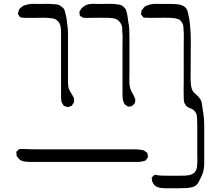

<svg xmlns="http://www.w3.org/2000/svg" viewBox="-20 -795 1107 1022"><path d="M424 -759Q428 -761 432 -764.5Q436 -768 440 -769Q457 -775 476 -774.5Q495 -774 512 -774Q532 -774 553 -774.5Q574 -775 595 -773Q603 -772 613.5 -770.5Q624 -769 631 -764Q633 -763 635 -761Q637 -759 639 -757Q641 -755 643.5 -753Q646 -751 647 -749Q649 -747 650 -743Q651 -739 652 -737Q657 -723 659 -707.5Q661 -692 663 -677Q667 -662 668 -639.5Q669 -617 669 -594Q669 -571 669 -556V-410Q669 -388 668.5 -365Q668 -342 674 -322Q678 -310 685 -299Q692 -288 696 -276Q700 -268 700 -263Q701 -260 699.5 -256Q698 -252 698 -249Q697 -248 697 -246.5Q697 -245 696 -243Q695 -241 692.5 -239.5Q690 -238 688 -236Q687 -235 685 -233Q683 -231 681 -230Q680 -229 677.5 -229Q675 -229 673 -229Q671 -229 667 -228Q663 -227 660 -228Q659 -229 658 -230Q657 -231 655 -232Q653 -234 649 -236Q645 -238 643 -240L640 -247Q639 -250 637.5 -253Q636 -256 635 -259Q634 -262 634 -265.5Q634 -269 633 -273Q632 -284 632 -296Q632 -308 632 -320V-552Q632 -571 632.5 -589.5Q633 -608 631 -626Q631 -635 630.5 -645.5Q630 -656 626 -664Q616 -687 594 -695Q586 -698 576.5 -698.5Q567 -699 559 -700Q537 -701 513 -700.5Q489 -700 466 -700H433Q431 -700 428 -700Q425 -700 423 -701Q419 -702 416 -704.5Q413 -707 410 -708Q406 -710 405 -711Q404 -713 404 -717Q404 -721 404 -722Q404 -724 403 -727.5Q402 -731 403 -733Q404 -735 405.5 -737.5Q407 -740 408 -741Q411 -746 414 -750.5Q417 -755 424 -759ZM1067 -81V47Q1067 62 1067 77.5Q1067 93 1064 108Q1062 121 1057 133Q1052 145 1046 157Q1042 164 1038 172.5Q1034 181 1028 187Q1017 198 1002.5 201.5Q988 205 973 206Q951 207 929 207Q907 207 885 207Q872 207 859 207Q846 207 834 205Q830 204 826 203Q822 202 818 201Q797 192 790 170Q789 167 789 162.5Q789 158 788 155Q788 153 787.5 151.5Q787 150 788 149Q788 148 789.5 147.5Q791 147 792 146Q794 144 797 140.5Q800 137 803 136Q806 135 811 136Q816 137 819 138Q828 139 837 139.5Q846 140 854 140Q877 140 909.5 140.5Q942 141 964 140Q975 139 985 137.5Q995 136 1004 131Q1006 129 1009 128Q1012 127 1014 126L1018 119Q1020 117 1022 114Q1024 111 1025 108Q1027 103 1028 97Q1029 91 1029 86Q1031 69 1030.5 52.5Q1030 36 1030 20V-103Q1030 -117 1030 -131Q1030 -145 1029 -159Q1029 -167 1028 -176Q1027 -185 1024 -192Q1018 -202 1011 -209Q1006 -213 999 -216Q992 -219 987 -221Q984 -223 980 -225Q976 -227 973 -229L969 -235Q968 -238 965.5 -241Q963 -244 961 -247Q960 -252 959.5 -258Q959 -264 958 -269Q957 -292 957.5 -318.5Q958 -345 958 -367V-553Q958 -574 958.5 -594.5Q959 -615 957 -636Q957 -645 956 -655Q955 -665 950 -673Q948 -677 945 -680Q943 -682 940.5 -685.5Q938 -689 936 -690Q935 -692 932.5 -692Q930 -692 928 -693Q921 -696 915.5 -697Q910 -698 902 -699Q880 -701 846.5 -700.5Q813 -700 790 -700Q782 -700 773 -700Q764 -700 756 -701Q754 -701 750.5 -700.5Q747 -700 745 -701L738 -709Q737 -711 734.5 -713.5Q732 -716 731 -717Q730 -719 731 -722.5Q732 -726 732 -728Q733 -730 732.5 -733.5Q732 -737 733 -739L740 -747Q742 -749 743.5 -751.5Q745 -754 746 -756Q753 -762 761.5 -765.5Q770 -769 778 -771Q793 -775 809 -774.5Q825 -774 840 -774Q861 -774 882.5 -774Q904 -774 926 -772Q938 -771 951 -765.5Q964 -760 972 -749Q977 -742 979.5 -731Q982 -720 984 -711Q988 -692 990.5 -671.5Q993 -651 994 -631Q995 -620 995.5 -591.5Q996 -563 995.5 -530Q995 -497 995 -468.5Q995 -440 995 -429Q995 -409 994.5 -388Q994 -367 996 -347Q997 -336 1000 -325Q1003 -314 1010 -305Q1013 -301 1017.5 -297.5Q1022 -294 1026 -290Q1034 -283 1041 -274.5Q1048 -266 1052 -255Q1055 -245 1056 -234Q1057 -223 1059 -212Q1061 -202 1062.5 -191Q1064 -180 1065 -169Q1067 -148 1067 -126Q1067 -104 1067 -81ZM108 -766Q113 -767 117.5 -768.5Q122 -770 126 -771Q142 -775 159 -774.5Q176 -774 192 -774Q209 -774 226 -774.5Q243 -775 259 -773Q268 -773 278.5 -772Q289 -771 297 -767Q300 -766 303 -763Q306 -760 309 -758Q313 -756 316 -753Q321 -748 324 -739.5Q327 -731 328 -724Q332 -710 334.5 -695Q337 -680 338 -665Q342 -643 342 -611.5Q342 -580 342 -557V-365Q342 -357 342.5 -348Q343 -339 344 -331Q347 -318 354 -307Q361 -296 367 -285Q369 -282 370.5 -279Q372 -276 373 -273Q375 -269 374.5 -265Q374 -261 374 -257Q374 -252 374 -252Q373 -249 371 -245.5Q369 -242 367 -240Q366 -239 365 -236.5Q364 -234 363 -233Q361 -231 356.5 -230Q352 -229 350 -228Q349 -227 346.5 -226Q344 -225 342 -225Q338 -225 333.5 -227Q329 -229 325 -230Q321 -230 320 -231Q319 -232 318.5 -233.5Q318 -235 317 -236Q315 -240 312.5 -243.5Q310 -247 308 -251Q306 -258 305.5 -265.5Q305 -273 305 -280V-616Q305 -626 304.5 -636Q304 -646 302 -656Q297 -678 279 -690Q272 -695 262.5 -696.5Q253 -698 245 -699Q227 -701 208 -700.5Q189 -700 171 -700H133Q125 -700 116 -700Q107 -700 98 -701Q97 -702 93.5 -702Q90 -702 88 -703Q86 -704 84.5 -707Q83 -710 81 -712Q80 -714 78 -716.5Q76 -719 75 -720Q75 -722 76 -725.5Q77 -729 78 -731Q78 -735 80 -741Q84 -749 91.5 -755Q99 -761 108 -766ZM743 63Q737 65 731 65.5Q725 66 717 67H136Q127 66 117 65.5Q107 65 99 62Q96 61 93.5 59.5Q91 58 88 57Q83 53 80 49.5Q77 46 73 41Q72 40 70.5 38Q69 36 69 35Q68 33 68 29.5Q68 26 68 24Q68 22 67 18Q66 14 67 13Q68 11 70 9.5Q72 8 73 7Q75 5 78.5 2Q82 -1 84 -2H108Q123 -1 145.5 -0.5Q168 0 190.5 0Q213 0 228 0H689Q701 0 712.5 0.5Q724 1 734 3Q737 4 740 4Q743 4 745 6Q749 7 752 10Q755 13 758 15Q760 16 761 16Q762 16 763 18Q765 21 765.5 26Q766 31 767 35Q767 36 767.5 37Q768 38 768 40Q768 41 767 42Q766 43 765 45Q763 48 760.5 52Q758 56 756 58Q754 60 750 61Q746 62 743 63Z"/></svg>

Font: Rubik Vinyl
Style: Regular
Weight: 400
Designer: Hubert and Fischer, NaN
Foundry: Hubert and Fischer, NaN
Version: Version 2.200